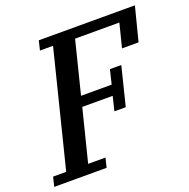

<svg xmlns="http://www.w3.org/2000/svg" viewBox="-151 -818 922 937"><g transform="rotate(-20 310.5 -349.0)"><path d="M-14 -49H54L204 -649H136L148 -698H647L602 -522H516L547 -645H317L249 -373H408L426 -447H485L435 -246H376L394 -320H236L168 -49H258L246 0H-26Z"/></g></svg>

Font: IBM Plex Serif Medm
Style: Italic
Weight: 500
Italic angle: -14°
Designer: Mike Abbink, Paul van der Laan, Pieter van Rosmalen
Foundry: Bold Monday
Version: Version 3.001